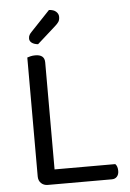

<svg xmlns="http://www.w3.org/2000/svg" viewBox="-56 -862 614 904"><g transform="rotate(-5 250.5 -410.0)"><path d="M133 0Q114 0 101.5 -12Q89 -24 89 -44V-606Q94 -608 104.5 -610.5Q115 -613 127 -613Q171 -613 171 -576V-70H458Q469 -59 469 -37Q469 -20 460 -10Q451 0 436 0ZM210 -820Q232 -819 243.5 -808.5Q255 -798 255 -784Q255 -770 249.5 -761Q244 -752 230 -740L145 -664Q126 -666 115.5 -674Q105 -682 105 -694Q105 -704 109 -711Q113 -718 119 -724Z"/></g></svg>

Font: Baloo Da 2
Style: Regular
Weight: 400
Designer: Noopur Datye, Sulekha Rajkumar and Ek Type
Foundry: Ek Type
Version: Version 1.640;hotconv 1.0.111;makeotfexe 2.5.65597; ttfautoh